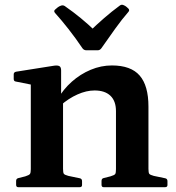

<svg xmlns="http://www.w3.org/2000/svg" viewBox="-20 -778 732 798"><path d="M513 -743Q520 -736 514 -729Q487 -698 459 -659Q431 -620 401 -577Q395 -569 386 -569H339Q329 -569 323 -577Q294 -620 264.5 -657.5Q235 -695 208 -725Q202 -733 210 -739Q214 -743 220 -747.5Q226 -752 232 -754Q241 -758 249 -753Q285 -728 316.5 -702Q348 -676 377 -648H353Q382 -676 413 -703Q444 -730 478 -755Q486 -761 495 -756Q500 -754 504.5 -750.5Q509 -747 513 -743ZM462 -316Q462 -358 439 -380Q416 -402 373 -402Q339 -402 302 -385.5Q265 -369 232 -340L219 -365Q243 -407 278.5 -438.5Q314 -470 357 -488Q400 -506 445 -506Q524 -506 560.5 -464Q597 -422 597 -335V0H462ZM108 0V-313H242V0ZM56 0Q47 0 47 -10V-26Q47 -36 57 -38L85 -45Q101 -50 104.5 -55Q108 -60 108 -75V-180H242V-76Q242 -60 245.5 -55.5Q249 -51 264 -47L312 -37Q321 -35 321 -25V-9Q321 0 311 0ZM411 0Q402 0 402 -10V-26Q402 -36 411 -38L439 -45Q456 -50 459 -55Q462 -60 462 -75V-180H597V-76Q597 -60 600.5 -55.5Q604 -51 619 -47L667 -37Q676 -35 676 -25V-9Q676 0 666 0ZM108 -313V-462L126 -423L46 -439Q37 -440 37 -450V-469Q37 -478 47 -480L205 -505Q220 -507 227 -503Q234 -499 234 -485V-379L242 -362V-313Z"/></svg>

Font: Hahmlet SemiBold
Style: Regular
Weight: 600
Version: Version 1.002